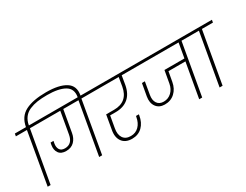

<svg xmlns="http://www.w3.org/2000/svg" viewBox="-92 -1622 2911 2274"><g transform="rotate(-30 1364.0 -485.0)"><path d="M219 -705 95 0H55L178 -705H27L33 -740H185Q208 -872 312.5 -925.5Q417 -979 597 -979Q773 -979 863.5 -922Q954 -865 932 -744L929 -728H890L893 -743Q911 -850 829 -897Q747 -944 591 -944Q514 -944 457 -935.5Q400 -927 349.5 -905.5Q299 -884 267.5 -843Q236 -802 225 -741V-740H376L370 -705Z M759 0 883 -705H675L623 -409Q612 -342 570.5 -299Q529 -256 458 -256Q389 -256 359 -299Q329 -342 340 -406L346 -436H386L380 -405Q371 -358 390 -324.5Q409 -291 461 -291Q561 -291 582 -408L634 -705H306L312 -740H1081L1075 -705H923L800 0Z M1012 -705 1018 -740H1620L1613 -705H1474L1454 -585Q1434 -474 1367.5 -418Q1301 -362 1195 -362H1118L1090 -203Q1075 -124 1106.5 -75.5Q1138 -27 1210 -27Q1276 -27 1320 -71Q1364 -115 1377 -189L1380 -203H1419Q1417 -193 1417 -190Q1402 -98 1347 -44.5Q1292 9 1208 9Q1116 9 1073.5 -50.5Q1031 -110 1050 -206L1083 -396H1191Q1379 -396 1413 -585L1433 -705Z M1550 -705 1556 -740H2449L2443 -705H2292L2168 0H2127L2210 -470H1978L1954 -337Q1939 -252 1883 -200Q1827 -148 1744 -149Q1668 -150 1630 -203Q1592 -256 1606 -338L1636 -506H1676L1647 -337Q1635 -269 1663 -227Q1691 -185 1751 -185Q1813 -185 1857.5 -227Q1902 -269 1914 -337L1944 -506H2217L2252 -705Z M2406 0 2530 -705H2379L2385 -740H2728L2722 -705H2571L2447 0Z"/></g></svg>

Font: Poppins ExtraLight
Style: Italic
Weight: 275
Italic angle: -10°
Designer: Ninad Kale (Devanagari), Jonny Pinhorn (Latin)
Foundry: Indian Type Foundry
Version: Version 3.200;PS 1.000;hotconv 16.6.54;makeotf.lib2.5.65590